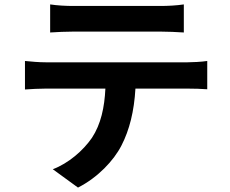

<svg xmlns="http://www.w3.org/2000/svg" viewBox="-20 -786 1040 869"><path d="M812 -766C778 -761 740 -759 706 -759H312C279 -759 240 -761 207 -766V-639C238 -641 278 -643 313 -643H706C741 -643 778 -641 812 -639V-766ZM530 -128C566 -198 587 -282 593 -385H829C857 -385 893 -384 918 -382V-510C892 -506 850 -504 829 -504H187C156 -504 123 -507 93 -510V-381C121 -383 157 -385 187 -385H457C453 -301 437 -224 396 -162C356 -104 290 -47 219 -20L333 63C422 18 495 -59 530 -128Z"/></svg>

Font: Glow Sans SC Normal
Style: Bold
Weight: 700
Designer: Ryoko NISHIZUKA (kana, bopomofo & ideographs); Paul D. Hunt (Latin, Greek & Cyrillic); Sandoll Communications, Soo-young
Version: Version 0.93